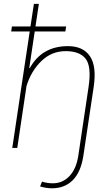

<svg xmlns="http://www.w3.org/2000/svg" viewBox="-20 -782 587 1015"><path d="M339.4 -538.1Q418.9 -538.1 455.3 -485.1Q491.7 -432.1 475.1 -321.3L420.4 43.5Q407.2 127.9 364.5 170.7Q321.8 213.4 254.9 213.4Q225.1 213.4 191.9 203.6L202.1 178.2Q230 187 259.3 187Q311 187 346.9 149.2Q382.8 111.3 393.6 43.5L448.2 -322.3Q464.4 -430.7 432.9 -471.2Q401.4 -511.7 327.1 -511.7Q252.9 -511.7 198.7 -459.2Q144.5 -406.7 120.1 -327.1L71.3 0H44.9L85.4 -270.5V-272L137.2 -615.7H39.1L43 -642.1H141.1L159.2 -761.7H185.5L167.5 -642.1H329.6L325.7 -615.7H163.6L134.8 -423.3L137.2 -421.4Q201.2 -538.1 339.4 -538.1Z"/></svg>

Font: Roboto-ThinItalic
Style: Italic
Weight: 250
Italic angle: -12°
Designer: Google
Version: Version 1.100141; 2013; ttfautohint (v0.94.14-c901) -l 8 -r 